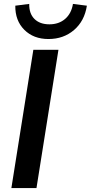

<svg xmlns="http://www.w3.org/2000/svg" viewBox="-20 -959 463 979"><path d="M38 0 150 -705H278L166 0ZM227 -760Q151 -760 104 -807Q57 -854 58 -930L129 -939Q128 -890 155.5 -862.5Q183 -835 232 -835Q280 -835 312 -862.5Q344 -890 352 -939L423 -930Q411 -852 357.5 -806Q304 -760 227 -760Z"/></svg>

Font: Nunito Sans
Style: Bold Italic
Weight: 700
Italic angle: -9°
Designer: Vernon Adams
Foundry: Vernon Adams
Version: Version 3.006; ttfautohint (v1.8.3)